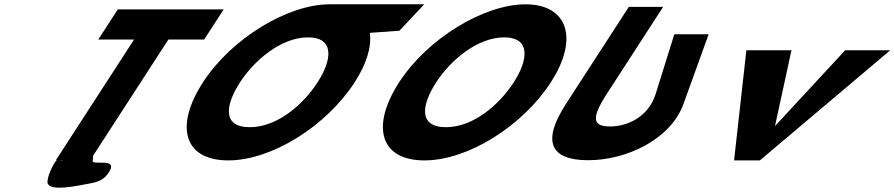

<svg xmlns="http://www.w3.org/2000/svg" viewBox="-20 -747 4165 894"><path d="M437.6 -562.9H604.2L240.8 -1.9L244.7 -1.8C229.6 9.2 193.3 87 202.5 108C218.6 144.6 334.4 119 394.5 108C428.4 102 459.3 93.7 481.7 63C543.1 -21 404.1 28.7 411.5 0C413.9 -9.2 414.2 -16 412.9 -20.9L764 -562.9H930.6L1021.4 -703.1H528.4ZM279.6 -1.1C270.6 -0.1 261.9 -0.1 254 -1.6Z M1097.7 -363.9C1165.3 -468.4 1290.6 -572.8 1413.7 -573L1413.7 -573L1414.1 -573H1414.2C1538.3 -573 1526.7 -468.5 1458.9 -363.9C1391.2 -259.4 1270.8 -154.8 1143.3 -154.8C1012.4 -154.8 1030 -259.4 1097.7 -363.9ZM1513.5 -727 1513.4 -726.9C1320.5 -726.6 1057.7 -568.6 925.1 -363.9C792.4 -159.1 835.7 -0.1 1043.1 -0.1C1244.5 -0.1 1498.8 -159.1 1631.5 -363.9C1688.7 -452.3 1710.9 -531.9 1702 -594L1839.8 -604L1955.5 -727Z M1838.5 -363.9C1705.9 -159.1 1749.1 -0.1 1956.5 -0.1C2158 -0.1 2412.2 -159.1 2544.9 -363.9C2677.6 -568.8 2621.9 -726.9 2427.2 -726.9C2234.3 -726.9 1971.2 -568.8 1838.5 -363.9ZM2011.1 -363.9C2078.8 -468.5 2204.3 -573 2327.6 -573C2451.7 -573 2440.1 -468.5 2372.3 -363.9C2304.6 -259.4 2184.2 -154.8 2056.7 -154.8C1925.8 -154.8 1943.4 -259.4 2011.1 -363.9Z M3279.6 -587.5H3119.8L3032.9 -309.5C2998.7 -200.5 2899.2 -158.2 2821 -158.2C2742.8 -158.2 2729.1 -192.2 2805.1 -309.5L3067.7 -715H2907.9L2615 -262.8C2502.7 -89.4 2540.6 -1 2719.1 -1C2897.6 -1 3103.1 -98.6 3162.4 -262.8Z M3665.3 -513H3455.3L3398 0H3518L4125.3 -513H3915.3L3588.6 -160Z"/></svg>

Font: Hussar
Style: BdWodka
Weight: 700
Foundry: Cannot Into Space Fonts
Version: Version 2.00